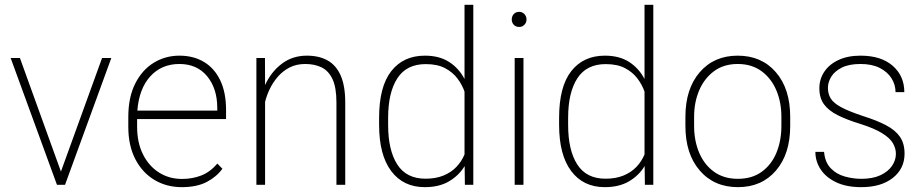

<svg xmlns="http://www.w3.org/2000/svg" viewBox="-20 -770 3852 800"><path d="M405.3 -528.3H443.8L251 0H217.3L24.4 -528.3H63L233.9 -55.2Z M921.9 -273.9H551.3V-241.7Q551.3 -175.8 575.7 -127Q600.1 -78.1 642.3 -51.3Q684.6 -24.4 738.3 -24.4Q781.7 -24.4 818.6 -38.8Q855.5 -53.2 885.7 -88.4L906.7 -66.9Q882.3 -33.2 841.1 -11.7Q799.8 9.8 737.3 9.8Q674.3 9.8 624 -20Q573.7 -49.8 544.2 -106.2Q514.6 -162.6 514.6 -241.7V-282.7Q514.6 -364.7 543.5 -421.9Q572.3 -479 620.6 -508.5Q668.9 -538.1 727.5 -538.1Q786.1 -538.1 829.8 -512Q873.5 -485.8 897.7 -435.3Q921.9 -384.8 921.9 -311.5ZM727.5 -503.4Q653.3 -503.4 606.4 -452.1Q559.6 -400.9 552.2 -309.1H885.3V-319.8Q885.3 -401.4 843 -452.4Q800.8 -503.4 727.5 -503.4Z M1258.8 -538.1Q1309.1 -538.1 1344.7 -518.3Q1380.4 -498.5 1399.4 -455.6Q1418.5 -412.6 1418.5 -342.8V0H1381.8V-342.8Q1381.8 -405.3 1365.5 -440.2Q1349.1 -475.1 1319.8 -489.3Q1290.5 -503.4 1252 -503.4Q1214.8 -503.4 1186.5 -488.8Q1158.2 -474.1 1137.7 -450.4Q1117.2 -426.8 1104 -399.2Q1090.8 -371.6 1084.5 -345.2V0H1048.3V-528.3H1084L1084.5 -415.5Q1108.9 -469.7 1153.6 -503.9Q1198.2 -538.1 1258.8 -538.1Z M1915.5 -750H1952.1V0H1917L1916 -78.1Q1892.1 -38.6 1850.8 -14.4Q1809.6 9.8 1750 9.8Q1660.2 9.8 1609.9 -57.4Q1559.6 -124.5 1559.6 -249.5V-279.3Q1559.6 -408.7 1610.1 -473.4Q1660.6 -538.1 1750.5 -538.1Q1810.1 -538.1 1850.8 -512.2Q1891.6 -486.3 1915.5 -440.9ZM1752.9 -25.4Q1795.9 -25.4 1827.9 -38.6Q1859.9 -51.8 1881.6 -74.5Q1903.3 -97.2 1915.5 -126.5V-388.2Q1905.8 -416.5 1886.2 -442.6Q1866.7 -468.8 1834.7 -485.8Q1802.7 -502.9 1753.9 -502.9Q1673.8 -502.9 1635.5 -443.6Q1597.2 -384.3 1597.2 -279.3V-249.5Q1597.2 -144 1635.3 -84.7Q1673.3 -25.4 1752.9 -25.4Z M2143.1 -720.7Q2156.2 -720.7 2165 -711.4Q2173.8 -702.1 2173.8 -689Q2173.8 -675.8 2165 -666.7Q2156.2 -657.7 2143.1 -657.7Q2129.4 -657.7 2120.8 -666.7Q2112.3 -675.8 2112.3 -689Q2112.3 -702.1 2120.8 -711.4Q2129.4 -720.7 2143.1 -720.7ZM2161.1 0H2124.5V-528.3H2161.1Z M2665.5 -750H2702.1V0H2667L2666 -78.1Q2642.1 -38.6 2600.8 -14.4Q2559.6 9.8 2500 9.8Q2410.2 9.8 2359.9 -57.4Q2309.6 -124.5 2309.6 -249.5V-279.3Q2309.6 -408.7 2360.1 -473.4Q2410.6 -538.1 2500.5 -538.1Q2560.1 -538.1 2600.8 -512.2Q2641.6 -486.3 2665.5 -440.9ZM2502.9 -25.4Q2545.9 -25.4 2577.9 -38.6Q2609.9 -51.8 2631.6 -74.5Q2653.3 -97.2 2665.5 -126.5V-388.2Q2655.8 -416.5 2636.2 -442.6Q2616.7 -468.8 2584.7 -485.8Q2552.7 -502.9 2503.9 -502.9Q2423.8 -502.9 2385.5 -443.6Q2347.2 -384.3 2347.2 -279.3V-249.5Q2347.2 -144 2385.3 -84.7Q2423.3 -25.4 2502.9 -25.4Z M2835.9 -283.2Q2835.9 -399.9 2895.5 -469Q2955.1 -538.1 3053.7 -538.1Q3153.3 -538.1 3212.9 -469Q3272.5 -399.9 3272.5 -283.2V-245.1Q3272.5 -128.4 3213.1 -59.3Q3153.8 9.8 3054.7 9.8Q2955.6 9.8 2895.8 -59.3Q2835.9 -128.4 2835.9 -245.1ZM2872.1 -245.1Q2872.1 -183.6 2893.3 -133.5Q2914.6 -83.5 2955.3 -54.2Q2996.1 -24.9 3054.7 -24.9Q3113.3 -24.9 3153.8 -54.2Q3194.3 -83.5 3215.1 -133.5Q3235.8 -183.6 3235.8 -245.1V-283.2Q3235.8 -343.8 3214.8 -393.6Q3193.8 -443.4 3153.1 -473.4Q3112.3 -503.4 3053.7 -503.4Q2995.6 -503.4 2955.1 -473.4Q2914.6 -443.4 2893.3 -393.6Q2872.1 -343.8 2872.1 -283.2Z M3564 -253.9Q3508.3 -271 3470.5 -290Q3432.6 -309.1 3413.3 -335.4Q3394 -361.8 3394 -402.3Q3394 -440.4 3414.6 -471.2Q3435.1 -502 3473.6 -520Q3512.2 -538.1 3565.4 -538.1Q3651.4 -538.1 3699.7 -495.8Q3748 -453.6 3748 -386.2H3711.4Q3711.4 -417 3694.6 -443.8Q3677.7 -470.7 3645.3 -487.1Q3612.8 -503.4 3565.4 -503.4Q3517.6 -503.4 3487.5 -488.3Q3457.5 -473.1 3443.6 -450.4Q3429.7 -427.7 3429.7 -403.8Q3429.7 -379.4 3440.9 -360.4Q3452.1 -341.3 3484.1 -323.7Q3516.1 -306.2 3577.1 -286.1Q3634.3 -268.1 3672.6 -247.8Q3710.9 -227.5 3730 -199.7Q3749 -171.9 3749 -129.9Q3749 -67.4 3700.2 -28.8Q3651.4 9.8 3568.8 9.8Q3506.8 9.8 3464.1 -10.5Q3421.4 -30.8 3399.4 -64.2Q3377.4 -97.7 3377.4 -137.2H3413.6Q3417.5 -93.8 3441.2 -69.1Q3464.8 -44.4 3499.5 -34.7Q3534.2 -24.9 3569.3 -24.9Q3616.2 -24.9 3648.2 -39.8Q3680.2 -54.7 3696.5 -78.6Q3712.9 -102.5 3712.9 -128.9Q3712.9 -152.3 3700.2 -173.8Q3687.5 -195.3 3655 -215.3Q3622.6 -235.4 3564 -253.9Z"/></svg>

Font: Robert Sans ExtraLight
Style: Regular
Weight: 250
Designer: Christian Robertson (extended by Adam Twardoch)
Foundry: Google
Version: Version 12.135;April 2, 2019;FontCreator 11.5.0.2425 64-bit;